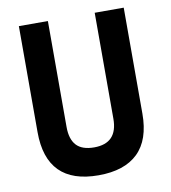

<svg xmlns="http://www.w3.org/2000/svg" viewBox="-80 -762 746 840"><g transform="rotate(-10 293.0 -341.5)"><path d="M291 9.8Q60.1 9.8 60.1 -222.7V-693.4H189V-222.7Q189 -168.5 214.1 -141.1Q239.3 -113.8 293 -113.8Q397 -113.8 397 -222.7V-693.4H525.9V-222.7Q525.9 -106.4 466.1 -48.3Q406.2 9.8 291 9.8Z"/></g></svg>

Font: Cascadia Mono
Style: Bold
Weight: 700
Monospace: yes
Designer: Aaron Bell
Foundry: Saja Typeworks
Version: Version 2404.023; ttfautohint (v1.8.4)